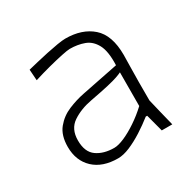

<svg xmlns="http://www.w3.org/2000/svg" viewBox="-121 -627 760 759"><g transform="rotate(-30 259.0 -248.0)"><path d="M211.5 9.5Q141 9.5 101 -28.2Q61 -66 61 -129Q61 -181.5 86 -212Q111 -242.5 147.8 -257.8Q184.5 -273 220 -280L387.5 -313.5Q390 -376 373 -407.8Q356 -439.5 326.5 -450.2Q297 -461 261.5 -461Q251 -461 223.5 -455.2Q196 -449.5 159.5 -440Q123 -430.5 86.5 -419L83 -469Q99.5 -473 125 -479.2Q150.5 -485.5 177.8 -491.2Q205 -497 228.8 -501Q252.5 -505 266.5 -505Q342.5 -505 388.5 -464.5Q434.5 -424 434.5 -334Q434.5 -312.5 433.5 -278.5Q432.5 -244.5 432.5 -211V-127Q440 -95 447.2 -65.8Q454.5 -36.5 463.5 0H415.5L394.5 -79H388Q359.5 -56.5 327.8 -36.2Q296 -16 265.8 -3.2Q235.5 9.5 211.5 9.5ZM219 -34Q237.5 -34 265.8 -46.2Q294 -58.5 325.8 -79.8Q357.5 -101 386.5 -128L387 -281.5Q378 -277 363 -271.8Q348 -266.5 318 -259.5Q288 -252.5 234.5 -242.5Q182.5 -233 145.5 -208.2Q108.5 -183.5 108.5 -131Q108.5 -78 139.8 -56Q171 -34 219 -34Z"/></g></svg>

Font: Commissioner Loud ExtraLight
Style: Regular
Weight: 200
Designer: Kostas Bartsokas
Foundry: Kostas Bartsokas
Version: Version 1.000; ttfautohint (v1.8.3)